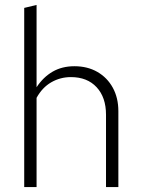

<svg xmlns="http://www.w3.org/2000/svg" viewBox="-20 -757 575 777"><path d="M78 0V-725L128 -737V-404Q155 -445 193 -467Q231 -489 281 -489Q334 -489 374 -466Q414 -443 436.5 -402Q459 -361 459 -307V0H409V-293Q409 -363 371 -404Q333 -445 267 -445Q224 -445 187.5 -424Q151 -403 128 -361V0Z"/></svg>

Font: Red Hat Text Light
Style: Regular
Weight: 300
Designer: Pentagram, MCKL
Foundry: Pentagram, MCKL
Version: Version 1.023; ttfautohint (v1.8.3)